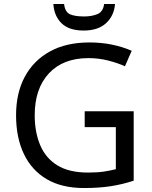

<svg xmlns="http://www.w3.org/2000/svg" viewBox="-20 -938 768 968"><path d="M407 -377H654V-27Q596 -8 537 1Q478 10 403 10Q292 10 216 -34.5Q140 -79 100.5 -161.5Q61 -244 61 -357Q61 -469 105 -551Q149 -633 231.5 -678.5Q314 -724 431 -724Q491 -724 544.5 -713Q598 -702 644 -682L610 -604Q572 -621 524.5 -633Q477 -645 426 -645Q298 -645 226.5 -568Q155 -491 155 -357Q155 -272 182.5 -206.5Q210 -141 269 -104.5Q328 -68 424 -68Q471 -68 504 -73Q537 -78 564 -85V-297H407ZM560 -918Q555 -858 514.5 -821Q474 -784 402 -784Q328 -784 290.5 -820.5Q253 -857 249 -918H303Q308 -877 333 -866Q358 -855 404 -855Q443 -855 471.5 -867Q500 -879 505 -918Z"/></svg>

Font: Noto Sans Hatran
Style: Regular
Weight: 400
Designer: Monotype Design Team
Foundry: Monotype Imaging Inc.
Version: Version 2.001; ttfautohint (v1.8.4.7-5d5b)